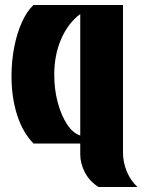

<svg xmlns="http://www.w3.org/2000/svg" viewBox="-20 -574 570 768"><path d="M114 0Q71 -44 48.5 -114Q26 -184 26 -269Q26 -330 37 -386Q48 -442 68 -486Q88 -530 114 -554H472V37Q472 75 487 111.5Q502 148 530 174H374Q338 151 319.5 115.5Q301 80 301 43V0ZM197 -275Q197 -216 211 -164Q225 -112 248.5 -76.5Q272 -41 301 -32V-518Q252 -481 224.5 -417.5Q197 -354 197 -275Z"/></svg>

Font: Tac One
Style: Regular
Weight: 400
Designer: Oluseyi Olusanya, David Udoh, Eyiyemi Adegbite, Mirko Velimirović
Version: Version 1.003; ttfautohint (v1.8.4.7-5d5b)